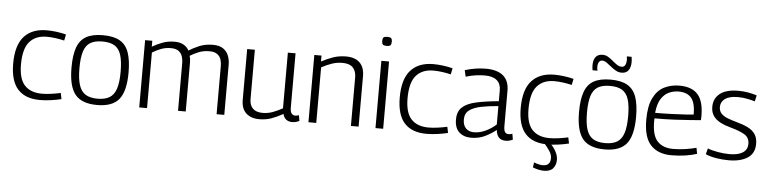

<svg xmlns="http://www.w3.org/2000/svg" viewBox="-52 -1018 6079 1518"><g transform="rotate(5 2987.5 -259.0)"><path d="M41 -259Q41 -405 104 -474.5Q167 -544 284 -544Q320 -544 362 -538.5Q404 -533 437 -524L427 -475Q395 -483 357.5 -488Q320 -493 288 -493Q200 -493 151.5 -438Q103 -383 103 -257Q103 -142 151 -91.5Q199 -41 288 -41Q321 -41 361 -46.5Q401 -52 436 -60L446 -12Q411 -3 364.5 3.5Q318 10 276 10Q160 10 100.5 -55.5Q41 -121 41 -259Z M503 -268Q503 -365 524.5 -426Q546 -487 595.5 -515.5Q645 -544 730 -544Q814 -544 863.5 -515.5Q913 -487 934.5 -426Q956 -365 956 -268Q956 -119 903.5 -54.5Q851 10 730 10Q608 10 555.5 -54.5Q503 -119 503 -268ZM566 -268Q566 -183 582.5 -133Q599 -83 635 -61.5Q671 -40 730 -40Q788 -40 824 -61.5Q860 -83 876.5 -133Q893 -183 893 -268Q893 -351 877.5 -400.5Q862 -450 826.5 -472Q791 -494 730 -494Q668 -494 632.5 -472Q597 -450 581.5 -400.5Q566 -351 566 -268Z M1064 0V-534H1121V-487Q1162 -511 1204.5 -526.5Q1247 -542 1296 -542Q1342 -542 1370 -525.5Q1398 -509 1412 -482Q1447 -504 1494 -524Q1541 -544 1603 -544Q1654 -544 1684 -523Q1714 -502 1726.5 -469Q1739 -436 1739 -400V0H1678V-384Q1678 -409 1670.5 -433.5Q1663 -458 1641 -474.5Q1619 -491 1578 -491Q1531 -491 1492.5 -475Q1454 -459 1425 -441Q1430 -428 1431.5 -414Q1433 -400 1433 -387V0H1372V-383Q1372 -407 1364 -431.5Q1356 -456 1335 -472.5Q1314 -489 1273 -489Q1232 -489 1197 -476Q1162 -463 1126 -441V0Z M2017 10Q1951 10 1912.5 -25.5Q1874 -61 1874 -131V-534H1935V-142Q1935 -95 1961 -68.5Q1987 -42 2039 -42Q2081 -42 2119 -56Q2157 -70 2197 -92V-534H2258V-103Q2258 -69 2269.5 -56Q2281 -43 2298 -43Q2313 -43 2327 -49L2335 -4Q2307 10 2277 10Q2251 10 2231.5 -4Q2212 -18 2205 -48Q2158 -22 2114 -6Q2070 10 2017 10Z M2407 0V-534H2464V-487Q2513 -513 2558.5 -528.5Q2604 -544 2659 -544Q2729 -544 2767 -507.5Q2805 -471 2805 -400V0H2744V-385Q2744 -435 2717.5 -463Q2691 -491 2636 -491Q2591 -491 2551.5 -477.5Q2512 -464 2469 -441V0Z M2970 -655Q2948 -655 2940 -663Q2932 -671 2932 -691Q2932 -712 2940 -719.5Q2948 -727 2970 -727Q2992 -727 3000 -719.5Q3008 -712 3008 -691Q3008 -671 3000 -663Q2992 -655 2970 -655ZM2939 0V-534H3000V0Z M3109 -259Q3109 -405 3172 -474.5Q3235 -544 3352 -544Q3388 -544 3430 -538.5Q3472 -533 3505 -524L3495 -475Q3463 -483 3425.5 -488Q3388 -493 3356 -493Q3268 -493 3219.5 -438Q3171 -383 3171 -257Q3171 -142 3219 -91.5Q3267 -41 3356 -41Q3389 -41 3429 -46.5Q3469 -52 3504 -60L3514 -12Q3479 -3 3432.5 3.5Q3386 10 3344 10Q3228 10 3168.5 -55.5Q3109 -121 3109 -259Z M3567 -123Q3567 -187 3604 -221Q3641 -255 3713.5 -271Q3786 -287 3892 -297V-384Q3892 -435 3860 -462.5Q3828 -490 3764 -490Q3733 -490 3694.5 -485Q3656 -480 3614 -467L3602 -518Q3688 -544 3767 -544Q3858 -544 3905.5 -504.5Q3953 -465 3953 -385V-105Q3953 -70 3963 -57Q3973 -44 3991 -44Q4007 -44 4021 -50L4029 -4Q4002 10 3972 10Q3903 10 3896 -69Q3859 -39 3809.5 -14.5Q3760 10 3698 10Q3639 10 3603 -23.5Q3567 -57 3567 -123ZM3629 -129Q3629 -83 3653 -59Q3677 -35 3717 -35Q3763 -35 3809.5 -57Q3856 -79 3892 -112V-258Q3815 -252 3755.5 -240Q3696 -228 3662.5 -202.5Q3629 -177 3629 -129Z M4069 -259Q4069 -405 4132 -474.5Q4195 -544 4312 -544Q4348 -544 4390 -538.5Q4432 -533 4465 -524L4455 -475Q4423 -483 4385.5 -488Q4348 -493 4316 -493Q4228 -493 4179.5 -438Q4131 -383 4131 -257Q4131 -142 4179 -91.5Q4227 -41 4316 -41Q4349 -41 4389 -46.5Q4429 -52 4464 -60L4474 -12Q4439 -3 4392.5 3.5Q4346 10 4304 10Q4188 10 4128.5 -55.5Q4069 -121 4069 -259ZM4212 161Q4252 177 4282 177Q4342 177 4342 116Q4342 88 4322.5 58.5Q4303 29 4275 -2H4324Q4353 24 4371.5 58.5Q4390 93 4390 126Q4390 165 4367.5 192.5Q4345 220 4294 220Q4276 220 4253.5 215.5Q4231 211 4206 201Z M4531 -268Q4531 -365 4552.5 -426Q4574 -487 4623.5 -515.5Q4673 -544 4758 -544Q4842 -544 4891.5 -515.5Q4941 -487 4962.5 -426Q4984 -365 4984 -268Q4984 -119 4931.5 -54.5Q4879 10 4758 10Q4636 10 4583.5 -54.5Q4531 -119 4531 -268ZM4594 -268Q4594 -183 4610.5 -133Q4627 -83 4663 -61.5Q4699 -40 4758 -40Q4816 -40 4852 -61.5Q4888 -83 4904.5 -133Q4921 -183 4921 -268Q4921 -351 4905.5 -400.5Q4890 -450 4854.5 -472Q4819 -494 4758 -494Q4696 -494 4660.5 -472Q4625 -450 4609.5 -400.5Q4594 -351 4594 -268ZM4609 -605Q4605 -625 4605 -645Q4605 -688 4623.5 -711Q4642 -734 4677 -734Q4702 -734 4722.5 -721.5Q4743 -709 4761.5 -693Q4780 -677 4798 -665Q4816 -653 4836 -653Q4855 -653 4863.5 -669.5Q4872 -686 4872 -708Q4872 -723 4869 -738H4907Q4911 -717 4911 -697Q4911 -656 4893.5 -631Q4876 -606 4839 -606Q4814 -606 4792 -618.5Q4770 -631 4751 -647Q4732 -663 4714 -675.5Q4696 -688 4679 -688Q4662 -688 4653 -674Q4644 -660 4644 -636Q4644 -618 4648 -605Z M5288 10Q5182 10 5124 -51.5Q5066 -113 5066 -252Q5066 -362 5098 -426Q5130 -490 5184 -517Q5238 -544 5305 -544Q5402 -544 5450 -491Q5498 -438 5498 -319Q5498 -313 5497.5 -303.5Q5497 -294 5497 -287Q5471 -285 5417.5 -280.5Q5364 -276 5290 -272.5Q5216 -269 5130 -269Q5129 -258 5129 -245Q5129 -133 5173 -87Q5217 -41 5297 -41Q5346 -41 5395 -48.5Q5444 -56 5481 -66L5490 -19Q5451 -6 5399 2Q5347 10 5288 10ZM5131 -313Q5203 -313 5267 -315.5Q5331 -318 5376 -321Q5421 -324 5436 -326Q5436 -418 5403 -457.5Q5370 -497 5301 -497Q5264 -497 5227.5 -481.5Q5191 -466 5164.5 -426Q5138 -386 5131 -313Z M5559 -22 5571 -69Q5603 -56 5651.5 -47.5Q5700 -39 5745 -39Q5814 -39 5850.5 -63Q5887 -87 5887 -133Q5887 -181 5850 -204.5Q5813 -228 5737 -249Q5691 -261 5655 -279.5Q5619 -298 5598 -327Q5577 -356 5577 -400Q5577 -466 5626 -505Q5675 -544 5772 -544Q5813 -544 5852 -537Q5891 -530 5919 -520L5908 -472Q5881 -480 5846.5 -487Q5812 -494 5772 -494Q5705 -494 5671 -469.5Q5637 -445 5637 -404Q5637 -372 5656 -352Q5675 -332 5707.5 -319.5Q5740 -307 5780 -296Q5832 -282 5869.5 -263.5Q5907 -245 5927.5 -215Q5948 -185 5948 -138Q5948 -62 5892 -26Q5836 10 5744 10Q5694 10 5644.5 2Q5595 -6 5559 -22Z"/></g></svg>

Font: Georama Light
Style: Regular
Weight: 300
Designer: Jean-Baptiste Levee
Foundry: Production Type
Version: Version 1.000